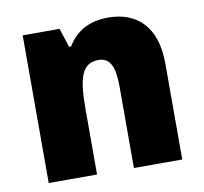

<svg xmlns="http://www.w3.org/2000/svg" viewBox="-67 -636 753 708"><g transform="rotate(-10 309.0 -281.5)"><path d="M381 -563C310 -563 260 -534 229 -482H221L198 -553H60V0H241V-246C241 -362 257 -415 319 -415C364 -415 379 -377 379 -304V0H560V-360C560 -497 489 -563 381 -563Z"/></g></svg>

Font: Noto Sans Armenian SemiCondensed Black
Style: Regular
Weight: 900
Width: 4
Designer: Monotype Design Team
Foundry: Monotype Imaging Inc.
Version: Version 2.008